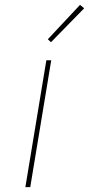

<svg xmlns="http://www.w3.org/2000/svg" viewBox="-20 -767 365 787"><path d="M84 0 170 -520H190L104 0ZM189 -594 176 -606 308 -747 325 -733Z"/></svg>

Font: Iosevka Aile Thin Oblique
Style: Regular
Weight: 100
Italic angle: -9°
Designer: Belleve Invis
Foundry: Belleve Invis
Version: Version 31.1.0; ttfautohint (v1.8.4)